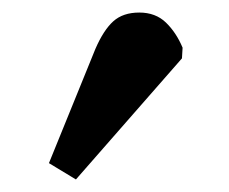

<svg xmlns="http://www.w3.org/2000/svg" viewBox="-20 -780 365 306"><path d="M101 -494 58 -520 132 -702Q145 -732 160.5 -746Q176 -760 202 -760Q228 -760 244.5 -744Q261 -728 271 -704L270 -687Z"/></svg>

Font: Literata 18pt ExtraBold
Style: Italic
Weight: 800
Italic angle: -2°
Designer: Latin by Veronika Burian and Jose Scaglione. Greek by Irene Vlachou. Cyrillic by Vera Evstafieva
Foundry: TypeTogether
Version: Version 3.103;gftools[0.9.29]